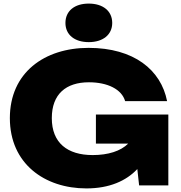

<svg xmlns="http://www.w3.org/2000/svg" viewBox="-20 -1034 1010 1071"><path d="M497 -169C356 -169 269 -237 269 -375C269 -509 348 -575 476 -575C580 -575 659 -536 678 -470H912C878 -644 727 -767 474 -767C228 -767 35 -629 35 -375C35 -121 229 17 462 17C590 17 684 -25 746 -91L756 0H919V-395H515V-233H695C653 -191 583 -169 497 -169ZM475 -799C554 -799 606 -840 606 -906C606 -973 554 -1014 475 -1014C396 -1014 345 -973 345 -906C345 -840 396 -799 475 -799Z"/></svg>

Font: Bounded ExtBd
Style: Regular
Weight: 800
Designer: Vlad Churkin
Version: Version 3.0